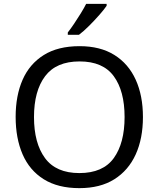

<svg xmlns="http://www.w3.org/2000/svg" viewBox="-20 -964 821 994"><path d="M720 -358Q720 -247 682.5 -164.5Q645 -82 572 -36Q499 10 391 10Q280 10 206.5 -36Q133 -82 97 -165Q61 -248 61 -359Q61 -469 97 -551Q133 -633 206.5 -679Q280 -725 392 -725Q499 -725 572 -679.5Q645 -634 682.5 -551.5Q720 -469 720 -358ZM156 -358Q156 -223 213 -145.5Q270 -68 391 -68Q513 -68 569 -145.5Q625 -223 625 -358Q625 -493 569 -569.5Q513 -646 392 -646Q271 -646 213.5 -569.5Q156 -493 156 -358ZM532 -944V-934Q520 -916 495 -887.5Q470 -859 441.5 -830.5Q413 -802 389 -784H331V-796Q346 -815 363.5 -841Q381 -867 398 -894.5Q415 -922 426 -944Z"/></svg>

Font: Noto IKEA Latin
Style: Regular
Weight: 400
Designer: Monotype Design Team
Foundry: Monotype Imaging Inc.
Version: Version 1.0